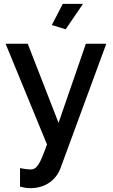

<svg xmlns="http://www.w3.org/2000/svg" viewBox="-20 -750 587 997"><path d="M321 -598 411 -730H306L249 -620ZM84 123V219C105 225 122 227 138 227C220 227 274 180 295 121L532 -523H426L284 -112L124 -523H9L224 0C186 107 171 130 137 130C125 130 104 127 84 123Z"/></svg>

Font: FIGSv2-sans-serif SemiBold
Style: Regular
Weight: 600
Designer: Matt McInerney, Pablo Impallari, Rodrigo Fuenzalida,Mirko Velimirovic
Foundry: Matt McInerney, Pablo Impallari, Rodrigo Fuenzalida
Version: Version 4.021;hotconv 1.0.109;makeotfexe 2.5.65596